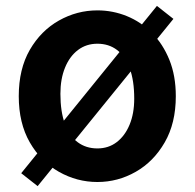

<svg xmlns="http://www.w3.org/2000/svg" viewBox="-20 -609 666 657"><path d="M313.3 13.8Q243.3 13.8 181.6 -21.1Q119.9 -55.9 82 -121.7Q44.2 -187.5 44.2 -279.9Q44.2 -372.8 82 -438.4Q119.9 -503.9 181.6 -538.7Q243.3 -573.5 313.3 -573.5Q365.7 -573.5 414.1 -553.9Q462.4 -534.2 500 -496.4Q537.6 -458.5 559.6 -404.2Q581.6 -349.8 581.6 -279.9Q581.6 -187.5 543.6 -121.7Q505.7 -55.9 444.5 -21.1Q383.3 13.8 313.3 13.8ZM313.3 -101.1Q351.3 -101.1 379.5 -122.7Q407.6 -144.2 423.4 -182.3Q439.3 -220.4 439.3 -271.4Q439.3 -333.4 423.8 -375.2Q408.4 -416.9 380.2 -438.2Q352.1 -459.4 313.3 -459.4Q275.2 -459.4 246.7 -437.8Q218.2 -416.1 202.5 -377.5Q186.7 -338.9 186.7 -288Q186.7 -226.9 202.1 -185.1Q217.4 -143.4 245.9 -122.3Q274.4 -101.1 313.3 -101.1ZM108.8 27.9 52.6 -16.3 517 -588.8 573.4 -544.4Z"/></svg>

Font: Noto Sans JP
Style: Regular
Weight: 100
Designer: Ryoko NISHIZUKA 西塚涼子 (kana, bopomofo & ideographs); Paul D. Hunt (Latin, Greek & Cyrillic); Sandoll Communications 산돌커뮤니
Foundry: Adobe
Version: Version 2.004;hotconv 1.0.118;makeotfexe 2.5.65603